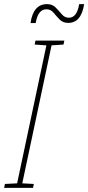

<svg xmlns="http://www.w3.org/2000/svg" viewBox="-77 -911 428 931"><path d="M-57 0 -53 -19 6 -22 148 -691 91 -695 95 -714H235L231 -695L173 -691L31 -22L87 -19L83 0ZM71 -799H96Q107 -866 148 -866Q169 -866 182.5 -849.5Q196 -833 212 -816.5Q228 -800 254 -800Q317 -800 331 -891H307Q296 -825 257 -825Q237 -825 223 -841.5Q209 -858 193 -874.5Q177 -891 151 -891Q84 -891 71 -799Z"/></svg>

Font: Noto Sans Display Condensed Thin
Style: Italic
Weight: 250
Width: 3
Italic angle: -12°
Designer: Monotype Design Team
Foundry: Monotype Imaging Inc.
Version: Version 1.900